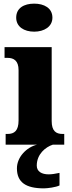

<svg xmlns="http://www.w3.org/2000/svg" viewBox="-20 -795 393 1055"><path d="M168 -621C222 -621 268 -648 268 -698C268 -751 222 -775 168 -775C112 -775 69 -751 69 -698C69 -648 112 -621 168 -621ZM11 0H183C126 14 73 68 73 130C73 206 121 240 221 240C241 240 287 234 307 224V155C284 160 264 163 247 163C210 163 182 148 182 115C182 52 230 13 270 0H333V-59H323C288 -59 264 -75 264 -130V-536H5V-477H22C56 -477 82 -461 82 -410V-133C82 -76 58 -59 22 -59H11Z"/></svg>

Font: Noto Serif Bengali SemiCondensed Black
Style: Regular
Weight: 900
Width: 4
Designer: Juan Bruce, Universal Thirst, Indian Type Foundry and the Monotype Design Team.
Foundry: Monotype Imaging Inc.
Version: Version 2.003